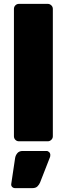

<svg xmlns="http://www.w3.org/2000/svg" viewBox="-20 -730 345 992"><path d="M78 0Q67 0 59.5 -7.5Q52 -15 52 -26V-684Q52 -695 59.5 -702.5Q67 -710 78 -710H227Q237 -710 245 -702.5Q253 -695 253 -684V-26Q253 -15 245 -7.5Q237 0 227 0ZM58 242Q49 242 43 236Q37 230 38 221L58 87Q60 73 69.5 61.5Q79 50 97 50H220Q228 50 234 56Q240 62 240 71Q240 76 239 80L187 213Q183 223 174 232.5Q165 242 147 242Z"/></svg>

Font: Rubik ExtraBold
Style: Regular
Weight: 800
Designer: Hubert and Fischer
Foundry: Hubert and Fischer
Version: Version 2.300;gftools[0.9.30]